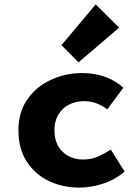

<svg xmlns="http://www.w3.org/2000/svg" viewBox="-20 -843 640 875"><path d="M343 12Q264 12 201 -19Q138 -50 101 -108Q64 -166 64 -249Q64 -332 104.5 -390Q145 -448 211.5 -479Q278 -510 354 -510Q414 -510 462.5 -491.5Q511 -473 542 -443L469 -345Q441 -365 415.5 -373.5Q390 -382 364 -382Q324 -382 293 -365.5Q262 -349 245 -319Q228 -289 228 -249Q228 -208 244.5 -178.5Q261 -149 290.5 -132.5Q320 -116 358 -116Q396 -116 427.5 -130Q459 -144 485 -161L548 -61Q503 -23 448 -5.5Q393 12 343 12ZM338 -559 260 -637 416 -823 523 -717Z"/></svg>

Font: Source Code Pro ExtraLight ExtraBold
Style: Regular
Weight: 800
Monospace: yes
Version: Version 1.018;hotconv 1.0.116;makeotfexe 2.5.65601